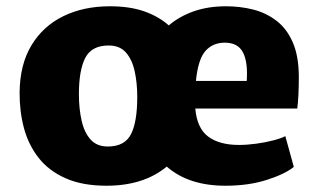

<svg xmlns="http://www.w3.org/2000/svg" viewBox="-20 -584 1013 612"><path d="M319.5 8Q242.5 8 189 -15.8Q135.5 -39.5 103 -81Q70.5 -122.5 56.2 -176.2Q42 -230 42.5 -290Q43.5 -379 80.5 -440Q117.5 -501 182 -532.5Q246.5 -564 330.5 -564Q393.5 -564 439.8 -547.8Q486 -531.5 518 -503Q552 -532 597.8 -548Q643.5 -564 700.5 -564Q745 -564 786.2 -553.8Q827.5 -543.5 860.8 -518.2Q894 -493 913.2 -449Q932.5 -405 932.5 -338Q932.5 -308 931.2 -282Q930 -256 927.5 -238H602.5Q608 -175 643.8 -148.5Q679.5 -122 741.5 -122Q767.5 -122 796.8 -126Q826 -130 851 -136.5Q876 -143 889.5 -150L916.5 -52Q889 -29.5 831 -10.8Q773 8 698.5 8Q581 8 511.5 -53Q438 8 319.5 8ZM696.5 -448Q658.5 -448 635 -421.8Q611.5 -395.5 604.5 -326H766.5Q770.5 -387 754.2 -417.5Q738 -448 696.5 -448ZM323.5 -117Q377.5 -117 397.5 -156.2Q417.5 -195.5 417.5 -275Q417.5 -320 409.2 -357.2Q401 -394.5 381.2 -416.8Q361.5 -439 326.5 -439Q272 -439 251.8 -399.5Q231.5 -360 231.5 -284Q231.5 -238 240 -200Q248.5 -162 268.5 -139.5Q288.5 -117 323.5 -117Z"/></svg>

Font: Merriweather Sans Black
Style: Regular
Weight: 900
Designer: Eben Sorkin
Foundry: Eben Sorkin
Version: Version 1.008; ttfautohint (v1.7.19-72a1) -l 8 -r 50 -G 200 